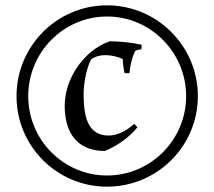

<svg xmlns="http://www.w3.org/2000/svg" viewBox="-20 -686 805 721"><path d="M388 -177C307 -177 294 -253 294 -334C294 -372 304 -428 322 -463C339 -475 357 -479 377 -479C396 -479 424 -473 441 -464C441 -449 444 -428 448 -411H466C469 -441 475 -468 487 -494C493 -498 503 -500 511 -501L512 -518C477 -526 429 -531 392 -531C295 -497 223 -391 223 -289C223 -186 271 -119 374 -119C420 -139 464 -168 496 -208L484 -221C458 -197 423 -177 388 -177ZM42 -325C42 -137 194 15 382 15C570 15 723 -137 723 -325C723 -513 570 -666 382 -666C194 -666 42 -513 42 -325ZM86 -325C86 -489 218 -624 382 -624C546 -624 679 -489 679 -325C679 -161 546 -27 382 -27C218 -27 86 -161 86 -325Z"/></svg>

Font: Almendra
Style: Regular
Weight: 400
Designer: Ana Sanfelippo
Foundry: Ana Sanfelippo
Version: Version 1.003